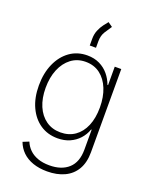

<svg xmlns="http://www.w3.org/2000/svg" viewBox="-179 -881 941 1190"><g transform="rotate(20 291.5 -286.0)"><path d="M282.7 214.4Q230 214.4 188.5 200Q147 185.5 119.1 158.4Q91.3 131.3 77.6 94.2L117.2 78.1Q128.4 106.4 150.4 128.2Q172.4 149.9 205.6 162.1Q238.8 174.3 282.7 174.3Q362.8 174.3 408.7 132.6Q454.6 90.8 454.6 8.3V-123H451.2Q438.5 -86.9 413.3 -59.3Q388.2 -31.7 352.8 -16.1Q317.4 -0.5 272.9 -0.5Q208 -0.5 158.7 -33.7Q109.4 -66.9 81.3 -127.4Q53.2 -188 53.2 -269.5Q53.2 -351.1 81.1 -413.6Q108.9 -476.1 158.4 -511.5Q208 -546.9 273.4 -546.9Q319.3 -546.9 354.7 -529.5Q390.1 -512.2 414.6 -482.7Q439 -453.1 451.7 -417.5H455.6V-539.1H498.5V9.8Q498.5 77.6 471.7 123.3Q444.8 168.9 396 191.7Q347.2 214.4 282.7 214.4ZM277.3 -41Q332 -41 372.1 -68.8Q412.1 -96.7 433.8 -147.9Q455.6 -199.2 455.6 -270Q455.6 -338.9 434.1 -392.1Q412.6 -445.3 372.8 -475.6Q333 -505.9 277.3 -505.9Q222.2 -505.9 181.9 -475.3Q141.6 -444.8 119.6 -391.6Q97.7 -338.4 97.7 -270Q97.7 -201.7 119.6 -150.1Q141.6 -98.6 182.1 -69.8Q222.7 -41 277.3 -41ZM265.1 -609.4V-653.3Q265.1 -685.1 275.9 -710.7Q286.6 -736.3 301 -755.1Q315.4 -773.9 325.2 -785.6L355 -764.6Q339.8 -743.2 323 -716.3Q306.2 -689.5 306.2 -651.9V-609.4Z"/></g></svg>

Font: Inter 18pt ExtraLight
Style: Regular
Weight: 250
Designer: Rasmus Andersson
Foundry: rsms
Version: Version 4.001;git-66647c0bb